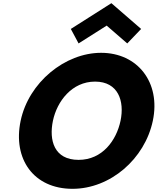

<svg xmlns="http://www.w3.org/2000/svg" viewBox="-20 -1172 991 1207"><path d="M425.2 -990 474 -899 650.6 -1011 780 -899 867.2 -990 680.2 -1152ZM109.8 -413C59.2 -172 191.8 15 435.8 15C672.8 15 890.2 -172 940.8 -413C991.5 -654 844.6 -840 615.6 -840C388.6 -840 160.5 -654 109.8 -413ZM312.8 -413C338.7 -536 432.6 -659 577.6 -659C723.6 -659 763.7 -536 737.8 -413C712 -290 624.1 -167 474.1 -167C320.1 -167 287 -290 312.8 -413Z"/></svg>

Font: Hussar
Style: BdOblTwo
Weight: 700
Foundry: Cannot Into Space Fonts
Version: Version 2.00